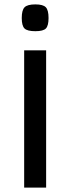

<svg xmlns="http://www.w3.org/2000/svg" viewBox="-20 -854 320 874"><path d="M90 -625H190V0H90ZM141 -712Q104 -712 91.5 -724.5Q79 -737 79 -772Q79 -808 92 -821Q105 -834 141 -834Q176 -834 188.5 -821Q201 -808 201 -772Q201 -737 189 -724.5Q177 -712 141 -712Z"/></svg>

Font: Changa
Style: Regular
Weight: 400
Designer: Eduardo Rodriguez Tunni
Foundry: Eduardo Rodriguez Tunni
Version: Version 3.003